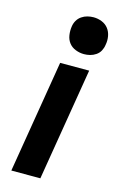

<svg xmlns="http://www.w3.org/2000/svg" viewBox="-117 -805 534 856"><g transform="rotate(15 150.0 -377.5)"><path d="M27 0 113 -520H247L161 0ZM205 -585Q185 -585 166 -592.5Q147 -600 135.5 -615Q124 -630 121 -650Q118 -670 121 -690Q123 -705 130.5 -718Q138 -731 150.5 -739.5Q163 -748 177 -751.5Q191 -755 205 -755Q225 -755 243.5 -747.5Q262 -740 273.5 -725Q285 -710 288.5 -690Q292 -670 288 -650Q286 -635 279 -622Q272 -609 259.5 -600.5Q247 -592 233 -588.5Q219 -585 205 -585Z"/></g></svg>

Font: Iosevka Aile Extrabold Oblique
Style: Regular
Weight: 800
Italic angle: -9°
Designer: Belleve Invis
Foundry: Belleve Invis
Version: Version 31.1.0; ttfautohint (v1.8.4)